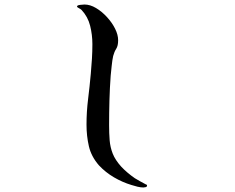

<svg xmlns="http://www.w3.org/2000/svg" viewBox="-20 -778 1040 850"><path d="M631 43Q631 49 625 50.5Q619 52 615 52Q603 52 588.5 48.5Q574 45 562 41Q522 29 484.5 7Q447 -15 418 -46Q384 -85 373.5 -130.5Q363 -176 363 -226Q363 -283 370 -339.5Q377 -396 382 -452Q385 -485 387 -517.5Q389 -550 389 -583Q389 -624 379 -664Q369 -704 341 -734Q337 -738 329 -742Q321 -746 321 -749Q321 -755 335.5 -756.5Q350 -758 354 -758Q379 -758 405 -742.5Q431 -727 453.5 -702.5Q476 -678 489.5 -651Q503 -624 503 -600Q503 -575 494.5 -562Q486 -549 481 -530Q477 -512 474.5 -487Q472 -462 470 -443Q466 -388 464.5 -333.5Q463 -279 463 -224Q463 -187 465.5 -156.5Q468 -126 479 -98Q490 -70 516 -41Q530 -26 545.5 -13Q561 0 577 11Q588 18 601 25Q614 32 627 39Q631 39 631 43Z"/></svg>

Font: Kaisei HarunoUmi Medium
Style: Regular
Weight: 500
Designer: Font-Kai, 金井和夫
Foundry: KAZUO KANAI
Version: Version 5.003